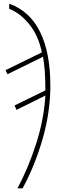

<svg xmlns="http://www.w3.org/2000/svg" viewBox="-20 -785 336 1045"><path d="M75 240H103Q170 117 212 -29Q254 -175 254 -319Q254 -498 198 -611.5Q142 -725 30 -765V-737Q88 -715 138 -654.5Q188 -594 208 -500L10 -403L21 -381L214 -476Q227 -408 227 -293L59 -211L70 -187L227 -265Q219 -134 176.5 -2Q134 130 75 240Z"/></svg>

Font: Noto Sans Display Condensed Thin
Style: Italic
Weight: 250
Width: 3
Italic angle: -12°
Designer: Monotype Design Team
Foundry: Monotype Imaging Inc.
Version: Version 1.900